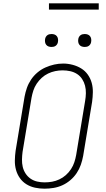

<svg xmlns="http://www.w3.org/2000/svg" viewBox="-20 -1129 640 1157"><path d="M248 8Q219 8 191 2Q163 -4 139.5 -18.5Q116 -33 100 -55.5Q84 -78 76.5 -105Q69 -132 69.5 -161.5Q70 -191 74 -220L128 -546Q133 -573 142 -599Q151 -625 167 -649Q183 -673 205.5 -692Q228 -711 254 -722.5Q280 -734 306.5 -740Q333 -746 361 -746Q389 -746 417.5 -738.5Q446 -731 469.5 -716.5Q493 -702 509 -679.5Q525 -657 532.5 -630Q540 -603 539.5 -573.5Q539 -544 535 -515L481 -189Q476 -162 467 -136Q458 -110 442 -86Q426 -62 403.5 -43Q381 -24 355.5 -12.5Q330 -1 302.5 3.5Q275 8 248 8ZM249 -30Q272 -30 294 -34Q316 -38 337.5 -48Q359 -58 377 -74Q395 -90 408 -110Q421 -130 428 -151.5Q435 -173 439 -195L493 -521Q497 -544 497.5 -567.5Q498 -591 492.5 -612.5Q487 -634 475 -652.5Q463 -671 444.5 -683Q426 -695 403.5 -700Q381 -705 357 -705Q335 -705 313 -700.5Q291 -696 270 -686Q249 -676 231.5 -660Q214 -644 201 -624.5Q188 -605 181 -583.5Q174 -562 170 -540L116 -214Q113 -191 112.5 -168Q112 -145 117 -123.5Q122 -102 134 -83.5Q146 -65 164 -52.5Q182 -40 204 -35Q226 -30 249 -30ZM491 -846Q481 -846 472.5 -849Q464 -852 458.5 -859Q453 -866 451.5 -875.5Q450 -885 452 -895Q453 -901 456.5 -907Q460 -913 465.5 -917Q471 -921 477.5 -922.5Q484 -924 491 -924Q500 -924 508.5 -921Q517 -918 522.5 -911Q528 -904 529.5 -894.5Q531 -885 529 -875Q528 -869 524.5 -863Q521 -857 515.5 -853Q510 -849 503.5 -847.5Q497 -846 491 -846ZM291 -846Q281 -846 272.5 -849Q264 -852 258.5 -859Q253 -866 251.5 -875.5Q250 -885 252 -895Q253 -901 256.5 -907Q260 -913 265.5 -917Q271 -921 277.5 -922.5Q284 -924 291 -924Q300 -924 308.5 -921Q317 -918 322.5 -911Q328 -904 329.5 -894.5Q331 -885 329 -875Q328 -869 324.5 -863Q321 -857 315.5 -853Q310 -849 303.5 -847.5Q297 -846 291 -846ZM575 -1071H275V-1109H575Z"/></svg>

Font: Iosevka Etoile XLtObl
Style: Regular
Weight: 200
Italic angle: -9°
Designer: Belleve Invis
Foundry: Belleve Invis
Version: Version 15.5.2; ttfautohint (v1.8.4)